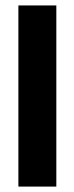

<svg xmlns="http://www.w3.org/2000/svg" viewBox="-20 -689 272 709"><path d="M188 0H47.9V-668.9H188Z"/></svg>

Font: Akaash Gobhi
Style: Regular
Weight: 400
Designer: Kulbir Singh Thind, MD
Foundry: Punjab Online
Version: Version 1.200